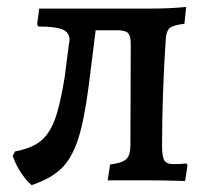

<svg xmlns="http://www.w3.org/2000/svg" viewBox="-20 -524 606 558"><path d="M525 -44 518 2Q458 0 401 0H293L300 -46Q335 -50 347 -61.5Q359 -73 359 -103L360 -398Q360 -420 352 -428Q344 -436 323 -436H258L238 -276Q225 -174 206.5 -118Q188 -62 157 -33Q126 -4 72 14Q55 0 39.5 -24.5Q24 -49 17 -71L24 -84Q72 -93 98 -114Q124 -135 139.5 -177Q155 -219 168 -300L180 -394Q182 -404 182 -408Q182 -430 161.5 -438.5Q141 -447 91 -447L88 -454L94 -499H411Q478 -499 521 -504L516 -455Q484 -451 474 -443Q464 -435 462 -414Q451 -249 451 -100Q451 -69 457.5 -58Q464 -47 484 -47Q506 -47 522 -49Z"/></svg>

Font: Alegreya SC Medium
Style: Regular
Weight: 500
Designer: Juan Pablo del Peral
Foundry: Huerta Tipografica
Version: Version 2.007; ttfautohint (v1.6)